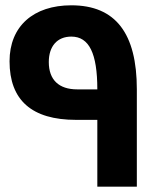

<svg xmlns="http://www.w3.org/2000/svg" viewBox="-20 -704 612 724"><path d="M347 -252V0H496V-367C496 -578 416 -684 249 -684C106 -684 16 -605 16 -473C16 -326 100 -252 267 -252ZM347 -367H271C202 -367 164 -403 164 -470C164 -530 196 -566 249 -566C316 -566 347 -503 347 -367Z"/></svg>

Font: Noto Kufi Arabic
Style: Bold
Weight: 700
Designer: Monotype Design Team, David Williams, Khaled Hosny
Foundry: Google LLC
Version: Version 2.109